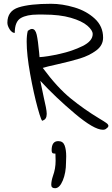

<svg xmlns="http://www.w3.org/2000/svg" viewBox="-20 -644 593 1015"><path d="M524 42Q477 42 374.5 -44.5Q272 -131 193 -217Q198 -190 212 -126Q218 -101 222.5 -78Q227 -55 227 -42Q227 -13 206 -7Q201 6 179.5 -72Q158 -150 139.5 -252.5Q121 -355 121 -424Q121 -459 127 -481Q140 -491 149 -491Q167 -491 174 -460.5Q181 -430 187 -365L189 -342Q228 -344 295.5 -359Q363 -374 416.5 -400.5Q470 -427 470 -464Q470 -484 441.5 -508.5Q413 -533 354.5 -550Q296 -567 211 -567H179Q122 -567 90 -548.5Q58 -530 58 -470Q43 -470 31 -489Q19 -508 19 -524Q19 -586 78.5 -605Q138 -624 250 -624Q309 -624 373 -605Q437 -586 481 -545.5Q525 -505 525 -445Q525 -404 488.5 -377Q452 -350 403 -335Q354 -320 283 -304Q224 -291 206 -285Q283 -181 354.5 -123Q426 -65 504 -18Q531 -2 542 6Q553 14 553 21Q553 28 544 34Q537 42 524 42ZM251 333Q251 313 260 286Q274 248 274 206L273 168H270Q259 168 256 163.5Q253 159 253 150Q253 102 288 102Q313 102 321.5 124.5Q330 147 330 182L329 215Q329 269 312 310Q295 351 271 351Q251 351 251 333Z"/></svg>

Font: Indie Flower
Style: Regular
Weight: 400
Designer: Kimberly Geswein
Foundry: Kimberly Geswein
Version: Version 2.000